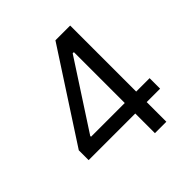

<svg xmlns="http://www.w3.org/2000/svg" viewBox="-187 -852 998 998"><g transform="rotate(-45 312.0 -353.5)"><path d="M48.8 -216.8 367.2 -707H419.9V-595.7H382.8L143.6 -227.5V-221.7H574.2V-144.5H48.8ZM391.6 -166V-200.2V-707H475.6V0H391.6Z"/></g></svg>

Font: WEMIX Pretendard Variable
Style: Regular
Weight: 400
Designer: Base glyphs from Inter by Rasmus Andersson; Hangeul glyphs from Noto Sans CJK(Source Han Sans) by Jang Soo-young and Kan
Foundry: Kil Hyung-jin
Version: Version 1.000;Glyphs 3.2 (3208)